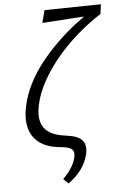

<svg xmlns="http://www.w3.org/2000/svg" viewBox="-60 -753 623 992"><g transform="rotate(-5 251.0 -257.0)"><path d="M255 197 229 172Q255 147 272.5 119.5Q290 92 296 65Q301 43 294.5 31.5Q288 20 274.5 15Q261 10 244 8Q227 6 210 4Q169 -2 138.5 -18.5Q108 -35 89 -63Q70 -91 65 -130.5Q60 -170 71 -221Q84 -280 112 -335Q140 -390 179.5 -440Q219 -490 265.5 -535.5Q312 -581 361.5 -619.5Q411 -658 459 -690L495 -661Q431 -620 372 -568.5Q313 -517 265 -459.5Q217 -402 183.5 -341Q150 -280 137 -220Q126 -168 136 -133Q146 -98 174.5 -79Q203 -60 246 -53Q270 -50 293.5 -45Q317 -40 334 -29Q351 -18 358 2Q365 22 358 56Q352 80 339.5 104Q327 128 306.5 151Q286 174 255 197ZM192 -641 209 -706 502 -711 495 -661Z"/></g></svg>

Font: Ysabeau
Style: Italic
Weight: 400
Italic angle: -12°
Designer: Christian Thalmann (Catharsis Fonts)
Version: Version 2.000;gftools[0.9.27.dev2+g8671c4b]